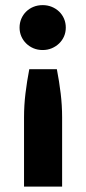

<svg xmlns="http://www.w3.org/2000/svg" viewBox="-20 -546 326 731"><path d="M71.5 164.5V-99Q71.5 -145 77 -190.5Q82.5 -236 91.5 -282.5H196.5Q205.5 -236 211 -190.5Q216.5 -145 216.5 -99V164.5ZM54.5 -441Q54.5 -459 61.2 -474.8Q68 -490.5 79.8 -502Q91.5 -513.5 107.5 -520Q123.5 -526.5 142.5 -526.5Q161 -526.5 177 -520Q193 -513.5 205 -502Q217 -490.5 223.8 -474.8Q230.5 -459 230.5 -441Q230.5 -423 223.8 -407.5Q217 -392 205 -380.5Q193 -369 177 -362.2Q161 -355.5 142.5 -355.5Q123.5 -355.5 107.5 -362.2Q91.5 -369 79.8 -380.5Q68 -392 61.2 -407.5Q54.5 -423 54.5 -441Z"/></svg>

Font: Lato ExtraBold
Style: Regular
Weight: 800
Designer: Lukasz Dziedzic with Adam Twardoch and Botio Nikoltchev
Foundry: tyPoland Lukasz Dziedzic
Version: Version 2.015; 2015-08-06; http://www.latofonts.com/